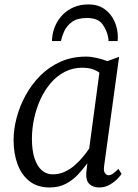

<svg xmlns="http://www.w3.org/2000/svg" viewBox="-20 -818 608 848"><path d="M440 -86Q436.5 -61.5 444 -52.8Q451.5 -44 459 -44Q469 -44 479 -51.2Q489 -58.5 503 -72L517 -50Q513.5 -44 500 -29.5Q486.5 -15 465.2 -2.5Q444 10 418 10Q391 10 375 -5Q359 -20 361 -56L366 -97Q347.5 -72 324.5 -47.2Q301.5 -22.5 270.8 -6.2Q240 10 199 10Q146 10 110.8 -17.2Q75.5 -44.5 57.8 -92Q40 -139.5 40 -200Q40 -246 53.2 -297Q66.5 -348 92.5 -396Q118.5 -444 157 -483Q195.5 -522 246.5 -545Q297.5 -568 360.5 -568Q381 -568 407 -562.2Q433 -556.5 454 -548L506 -567ZM419 -497Q403.5 -508.5 384.5 -513.8Q365.5 -519 344.5 -519Q301.5 -519 266.2 -500.8Q231 -482.5 204 -451Q177 -419.5 158.5 -379Q140 -338.5 130.5 -293.8Q121 -249 121 -205Q121 -153 132.8 -118Q144.5 -83 165 -65.5Q185.5 -48 212 -48Q241 -48 265.5 -59.2Q290 -70.5 310.2 -88.2Q330.5 -106 346.5 -125.5Q362.5 -145 374 -162ZM209.5 -636.5Q209.5 -640.5 209.8 -644.5Q210 -648.5 210.5 -651.5Q213 -679.5 224.8 -705.8Q236.5 -732 257 -753Q277.5 -774 306 -786.2Q334.5 -798.5 371 -798.5Q412.5 -798.5 441.2 -778.2Q470 -758 485.2 -724.8Q500.5 -691.5 500.5 -652.5Q500.5 -650 500 -644.5Q499.5 -639 499.5 -636.5H459Q459 -640.5 459 -644.2Q459 -648 458 -652Q452 -684.5 432.2 -711.5Q412.5 -738.5 364 -738.5Q321.5 -738.5 297.8 -721Q274 -703.5 263.5 -679.8Q253 -656 249 -636.5Z"/></svg>

Font: Merriweather Light
Style: Italic
Weight: 300
Italic angle: -7.8°
Designer: Eben Sorkin
Foundry: Eben Sorkin
Version: Version 2.101